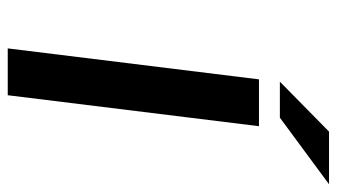

<svg xmlns="http://www.w3.org/2000/svg" viewBox="-207 -663 870 496"><g transform="rotate(90 228.0 -415.0)"><path d="M226 0 306 -649H185L105 0ZM456 -830H320L191 -703H284Z"/></g></svg>

Font: Gamestation Extended
Style: Italic
Weight: 400
Width: 7
Designer: Jonas Hecksher
Foundry: Jonas Hecksher, Playtypeª, e-types AS
Version: Version 1.003